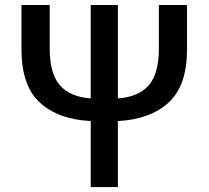

<svg xmlns="http://www.w3.org/2000/svg" viewBox="-20 -757 845 777"><path d="M347.2 0V-267.1Q214.8 -273.9 140.9 -342.3Q66.9 -410.6 66.9 -556.2V-736.8H181.2V-561Q181.2 -458 223.1 -411.1Q265.1 -364.3 347.2 -358.9V-736.8H457V-358.9Q539.6 -364.3 581.3 -411.1Q623 -458 623 -561V-736.8H736.8V-556.2Q736.8 -410.6 662.6 -342.3Q588.4 -273.9 457 -267.1V0Z"/></svg>

Font: Source Han Sans CN Medium
Style: Regular
Weight: 500
Designer: Ryoko NISHIZUKA  (kana, bopomofo & ideographs); Paul D. Hunt (Latin, Greek & Cyrillic); Sandoll Communications , Soo-you
Foundry: Adobe
Version: Version 2.004;hotconv 1.0.118;makeotfexe 2.5.65603